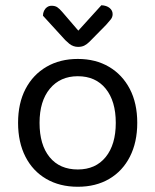

<svg xmlns="http://www.w3.org/2000/svg" viewBox="-20 -700 593 733"><path d="M504 -231Q504 -157 476 -102Q448 -47 397 -17Q346 13 277 13Q208 13 156.5 -17Q105 -47 77 -102Q49 -157 49 -231Q49 -306 77.5 -360.5Q106 -415 157.5 -445Q209 -475 277 -475Q345 -475 396 -445Q447 -415 475.5 -360.5Q504 -306 504 -231ZM277 -409Q210 -409 170.5 -361.5Q131 -314 131 -231Q131 -147 169.5 -100Q208 -53 277 -53Q345 -53 383.5 -100.5Q422 -148 422 -231Q422 -314 383.5 -361.5Q345 -409 277 -409ZM218 -654 279 -583 367 -680Q387 -679 398.5 -669.5Q410 -660 410 -646Q410 -635 403 -626Q396 -617 385 -605L322 -541Q312 -531 302 -526Q292 -521 278 -521Q269 -521 260.5 -524Q252 -527 244.5 -533Q237 -539 229 -547L144 -640Q144 -650 148 -658.5Q152 -667 159.5 -672.5Q167 -678 177 -678Q190 -678 198.5 -672.5Q207 -667 218 -654Z"/></svg>

Font: Baloo Bhaijaan 2
Style: Regular
Weight: 400
Designer: Sanskriti Dholi, Noopur Datye and Ek Type
Foundry: Ek Type
Version: Version 1.701